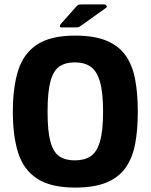

<svg xmlns="http://www.w3.org/2000/svg" viewBox="-20 -839 681 868"><path d="M38 -334Q38 -443 62 -520Q86 -597 147.5 -637.5Q209 -678 320 -678Q406 -678 461.5 -655Q517 -632 548 -588Q579 -544 591 -480Q603 -416 603 -334Q603 -252 591 -188.5Q579 -125 548 -81Q517 -37 461.5 -14Q406 9 320 9Q209 9 147.5 -31.5Q86 -72 62 -148.5Q38 -225 38 -334ZM195 -334Q195 -246 208 -198.5Q221 -151 248 -132.5Q275 -114 318 -114Q361 -114 389 -132Q417 -150 431.5 -198Q446 -246 446 -334Q446 -423 431.5 -471Q417 -519 389 -538Q361 -557 318 -557Q275 -557 248 -538Q221 -519 208 -471Q195 -423 195 -334ZM326 -715H259Q251 -715 250.5 -720.5Q250 -726 257 -733L321 -805Q328 -813 332 -816Q336 -819 348 -819H453Q458 -819 461.5 -813Q465 -807 460 -804L355 -729Q345 -722 339.5 -718.5Q334 -715 326 -715Z"/></svg>

Font: Glory Thin ExtraBold
Style: Regular
Weight: 800
Version: Version 1.011